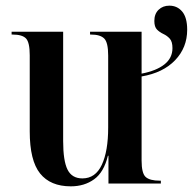

<svg xmlns="http://www.w3.org/2000/svg" viewBox="-20 -648 681 678"><path d="M230 10Q158 10 121.5 -35.5Q85 -81 85 -184V-453Q85 -498 72 -512Q59 -526 24 -526H21V-536H203V-150Q203 -80 218.5 -49Q234 -18 271 -18Q317 -18 339.5 -66Q362 -114 362 -198V-452Q362 -498 348 -512Q334 -526 301 -526H298V-536H480V-388Q532 -398 560.5 -420.5Q589 -443 589 -478Q589 -501 579.5 -511.5Q570 -522 557 -528Q544 -534 534.5 -543.5Q525 -553 525 -574Q525 -599 540 -613.5Q555 -628 578 -628Q606 -628 623.5 -607Q641 -586 641 -543Q641 -480 598.5 -435.5Q556 -391 480 -378V-81Q480 -36 494.5 -23Q509 -10 544 -10H548V0H363V-98H361Q347 -40 312.5 -15Q278 10 230 10Z"/></svg>

Font: Noto Serif Display Condensed SemiBold
Style: Regular
Weight: 600
Width: 3
Designer: Monotype Design Team
Foundry: Monotype Imaging Inc.
Version: Version 2.009